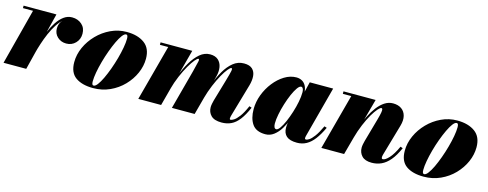

<svg xmlns="http://www.w3.org/2000/svg" viewBox="-24 -961 3718 1463"><g transform="rotate(15 1835.0 -230.0)"><path d="M0 0 114.5 -440.5H35V-460H294L179 0ZM200.5 -133Q210 -173.5 223.5 -219.5Q237 -265.5 255.8 -309.8Q274.5 -354 298.2 -390.2Q322 -426.5 351.5 -448Q381 -469.5 416.5 -469.5Q462 -469.5 493 -442.2Q524 -415 524 -368.5Q524 -324.5 495 -294.8Q466 -265 422.5 -265Q381.5 -265 353 -291.2Q324.5 -317.5 324.5 -358.5Q324.5 -401 353.2 -426.8Q382 -452.5 424 -452.5Q466 -452.5 494.5 -431.2Q523 -410 523 -368.5L503.5 -369Q503.5 -408.5 479 -429.5Q454.5 -450.5 414.5 -450.5Q383.5 -450.5 356.8 -429.2Q330 -408 307.5 -373Q285 -338 266.8 -295.8Q248.5 -253.5 234.8 -211Q221 -168.5 212 -133Z M707.5 10Q620.5 10 569.8 -26Q519 -62 519 -144.5Q519 -204.5 545.2 -262.5Q571.5 -320.5 617 -367.2Q662.5 -414 721.8 -442Q781 -470 847 -470Q934 -470 987.2 -431.2Q1040.5 -392.5 1040.5 -310Q1040.5 -252 1015.5 -195.2Q990.5 -138.5 945.5 -92Q900.5 -45.5 839.8 -17.8Q779 10 707.5 10ZM707.5 -9.5Q721 -9.5 737.5 -31.2Q754 -53 771.2 -89.2Q788.5 -125.5 804.8 -170.2Q821 -215 833.8 -261.2Q846.5 -307.5 854 -349Q861.5 -390.5 861.5 -420.5Q861.5 -434.5 858.2 -442.5Q855 -450.5 847 -450.5Q833.5 -450.5 817 -428.8Q800.5 -407 783.2 -370.5Q766 -334 749.8 -289.5Q733.5 -245 720.8 -198.8Q708 -152.5 700.5 -110.8Q693 -69 693 -39.5Q693 -25 696.2 -17.2Q699.5 -9.5 707.5 -9.5Z M1721.5 10Q1664 10 1638 -16.2Q1612 -42.5 1612 -82Q1612 -93 1615 -108.8Q1618 -124.5 1621.5 -137L1671.5 -308Q1688.5 -366.5 1692.8 -388.5Q1697 -410.5 1688 -410.5Q1679.5 -410.5 1661.8 -389Q1644 -367.5 1622.5 -329.2Q1601 -291 1580 -240.8Q1559 -190.5 1543 -133H1533.5Q1549 -190.5 1570.5 -249.8Q1592 -309 1620.8 -358.8Q1649.5 -408.5 1687 -439Q1724.5 -469.5 1772.5 -469.5Q1817 -469.5 1838.8 -448.8Q1860.5 -428 1863.2 -394Q1866 -360 1854.5 -319.5L1780.5 -63.5Q1778.5 -57 1777 -49.5Q1775.5 -42 1775.5 -36.5Q1775.5 -33 1777.2 -30.5Q1779 -28 1783 -28Q1791.5 -28 1808.5 -38.2Q1825.5 -48.5 1848 -78Q1870.5 -107.5 1895.5 -165L1914.5 -158.5Q1887.5 -95.5 1859 -58.8Q1830.5 -22 1797 -6Q1763.5 10 1721.5 10ZM1063 0 1181 -440.5H1115.5V-460H1365.5L1243 0ZM1328 0 1410.5 -308Q1425 -367.5 1430.8 -390.5Q1436.5 -413.5 1427 -413.5Q1418.5 -413.5 1400.2 -391.5Q1382 -369.5 1359.5 -330.8Q1337 -292 1315.2 -241.2Q1293.5 -190.5 1278 -133H1268.5Q1284 -189.5 1306.5 -248.5Q1329 -307.5 1358.5 -357.5Q1388 -407.5 1424.5 -438.5Q1461 -469.5 1505 -469.5Q1545.5 -469.5 1568.8 -448.8Q1592 -428 1598 -394Q1604 -360 1593.5 -319.5L1507.5 0Z M2066.5 10Q1994 10 1963 -34.8Q1932 -79.5 1932 -152.5Q1932 -210 1953.2 -266.2Q1974.5 -322.5 2010.8 -368.5Q2047 -414.5 2092.2 -442.2Q2137.5 -470 2185.5 -470Q2211 -470 2231 -458.5Q2251 -447 2262.5 -423.2Q2274 -399.5 2274 -363.5Q2274 -347.5 2268.8 -314.2Q2263.5 -281 2253 -238.8Q2242.5 -196.5 2225.8 -153Q2209 -109.5 2186.2 -72.5Q2163.5 -35.5 2133.5 -12.8Q2103.5 10 2066.5 10ZM2138 -48.5Q2150.5 -48.5 2166.5 -71Q2182.5 -93.5 2198.5 -130.2Q2214.5 -167 2228.2 -210.2Q2242 -253.5 2250.2 -295.8Q2258.5 -338 2258.5 -371Q2258.5 -383.5 2256 -392.5Q2253.5 -401.5 2249 -406.2Q2244.5 -411 2238.5 -411Q2225 -411 2208.8 -388Q2192.5 -365 2176.2 -327.8Q2160 -290.5 2146.5 -247.2Q2133 -204 2124.8 -162Q2116.5 -120 2116.5 -88.5Q2116.5 -72 2121.5 -60.2Q2126.5 -48.5 2138 -48.5ZM2316.5 10Q2259.5 10 2233.2 -13.2Q2207 -36.5 2207 -79.5Q2207 -90 2207.8 -97.5Q2208.5 -105 2209.5 -110L2225.5 -184L2251.5 -265.5L2265 -346.5L2292.5 -460H2477L2369.5 -55.5Q2367.5 -48 2367.5 -41Q2367.5 -37 2370 -34Q2372.5 -31 2377.5 -31Q2385.5 -31 2401.5 -41Q2417.5 -51 2439.2 -79.8Q2461 -108.5 2487.5 -165L2507 -158.5Q2480 -101 2451.8 -63.8Q2423.5 -26.5 2390.2 -8.2Q2357 10 2316.5 10Z M2905.5 10Q2853 10 2828 -16.2Q2803 -42.5 2803 -82Q2803 -93.5 2806 -109Q2809 -124.5 2812.5 -137L2863.5 -318Q2874.5 -357 2878 -377.2Q2881.5 -397.5 2879.2 -404.8Q2877 -412 2871.5 -412Q2862 -412 2844 -391.8Q2826 -371.5 2804.2 -334.5Q2782.5 -297.5 2761 -246.2Q2739.5 -195 2722.5 -133H2710Q2722 -178.5 2739 -226Q2756 -273.5 2777.5 -317Q2799 -360.5 2825.2 -395Q2851.5 -429.5 2882.2 -449.5Q2913 -469.5 2948 -469.5Q2988.5 -469.5 3015 -450.8Q3041.5 -432 3050 -398.2Q3058.5 -364.5 3045.5 -319.5L2974.5 -73Q2973.5 -69.5 2972.2 -63.2Q2971 -57 2971 -53Q2971 -44.5 2973.5 -41.2Q2976 -38 2981 -38Q3000 -38 3029 -69.2Q3058 -100.5 3087.5 -165L3106.5 -158.5Q3079 -95.5 3047.8 -58.8Q3016.5 -22 2981.2 -6Q2946 10 2905.5 10ZM2507 0 2625 -440.5H2558.5V-460H2812L2686.5 0Z M3315 10Q3228 10 3177.2 -26Q3126.5 -62 3126.5 -144.5Q3126.5 -204.5 3152.8 -262.5Q3179 -320.5 3224.5 -367.2Q3270 -414 3329.2 -442Q3388.5 -470 3454.5 -470Q3541.5 -470 3594.8 -431.2Q3648 -392.5 3648 -310Q3648 -252 3623 -195.2Q3598 -138.5 3553 -92Q3508 -45.5 3447.2 -17.8Q3386.5 10 3315 10ZM3315 -9.5Q3328.5 -9.5 3345 -31.2Q3361.5 -53 3378.8 -89.2Q3396 -125.5 3412.2 -170.2Q3428.5 -215 3441.2 -261.2Q3454 -307.5 3461.5 -349Q3469 -390.5 3469 -420.5Q3469 -434.5 3465.8 -442.5Q3462.5 -450.5 3454.5 -450.5Q3441 -450.5 3424.5 -428.8Q3408 -407 3390.8 -370.5Q3373.5 -334 3357.2 -289.5Q3341 -245 3328.2 -198.8Q3315.5 -152.5 3308 -110.8Q3300.5 -69 3300.5 -39.5Q3300.5 -25 3303.8 -17.2Q3307 -9.5 3315 -9.5Z"/></g></svg>

Font: Bodoni Moda 11pt Black
Style: Italic
Weight: 900
Italic angle: -13°
Designer: Owen Earl
Foundry: indestructible type
Version: Version 2.004